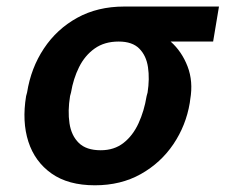

<svg xmlns="http://www.w3.org/2000/svg" viewBox="-20 -548 697 578"><path d="M58.6 -258.8 61.5 -269.5Q73.2 -343.3 112.1 -401.9Q150.9 -460.4 212.4 -494.4Q273.9 -528.3 353.5 -528.3H639.2L621.6 -422.9H493.7Q527.3 -393.1 544.7 -347.9Q562 -302.7 552.7 -249L551.3 -238.3Q540 -170.4 502 -114Q463.9 -57.6 403.8 -23.9Q343.8 9.8 265.6 9.8Q185.5 9.8 135.3 -25.6Q85 -61 65.4 -121.6Q45.9 -182.1 58.6 -258.8ZM193.8 -269.5 190.9 -258.8Q183.6 -213.9 189.2 -176.8Q194.8 -139.6 217.3 -117.7Q239.7 -95.7 283.2 -95.7Q323.7 -95.7 351.8 -117.7Q379.9 -139.6 397 -176.8Q414.1 -213.9 421.4 -258.8L424.3 -269.5Q430.7 -311 425.5 -345.7Q420.4 -380.4 399.4 -401.6Q378.4 -422.9 337.4 -422.9H336.9Q294.4 -422.9 264.9 -401.9Q235.4 -380.9 218 -345.9Q200.7 -311 193.8 -269.5Z"/></svg>

Font: Inter Semi Bold
Style: Italic
Weight: 600
Italic angle: -9.39999°
Designer: Rasmus Andersson
Foundry: rsms
Version: Version 4.000;git-3c8e0fc